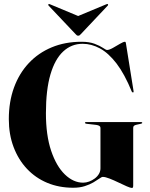

<svg xmlns="http://www.w3.org/2000/svg" viewBox="-20 -916 742 947"><path d="M637 -2Q637 6 635.5 8.5Q634 11 630.5 11Q623.5 11 605.2 3Q587 -5 564.2 -16Q541.5 -27 520.5 -35.2Q499.5 -43.5 487 -43.5Q481.5 -43.5 470 -35.2Q458.5 -27 440.8 -16.5Q423 -6 398.2 2Q373.5 10 341 10Q271 10 213 -14.2Q155 -38.5 112.8 -83.5Q70.5 -128.5 47 -190.8Q23.5 -253 23.5 -328.5Q23.5 -414 49 -484Q74.5 -554 121.8 -604.5Q169 -655 235 -682.5Q301 -710 382 -710Q420.5 -710 446.8 -700Q473 -690 488 -679.8Q503 -669.5 508 -669.5Q518.5 -669.5 536.5 -679.5Q554.5 -689.5 571.5 -699.8Q588.5 -710 596.5 -710Q598 -710 599.2 -708.2Q600.5 -706.5 601.5 -699.5L638.5 -468.5Q639.5 -464.5 639 -462.8Q638.5 -461 637 -460Q635.5 -459.5 633.8 -460.2Q632 -461 630 -464Q594.5 -551 554.8 -602.8Q515 -654.5 473 -677.2Q431 -700 387.5 -700Q332.5 -700 291.8 -662.2Q251 -624.5 228.8 -548.8Q206.5 -473 206.5 -357.5Q206.5 -249 232.2 -172.5Q258 -96 300 -55.5Q342 -15 390 -15Q404.5 -15 419.5 -20.5Q434.5 -26 447.2 -35.5Q460 -45 467.8 -58Q475.5 -71 475.5 -85.5V-285.5Q475.5 -291.5 470.2 -295Q465 -298.5 454.5 -300L406.5 -305.5Q402.5 -306.5 400.8 -307.5Q399 -308.5 399 -310.5Q399 -312 400.5 -313Q402 -314 405 -314H675.5Q678.5 -314 680 -313Q681.5 -312 681.5 -310.5Q681.5 -308.5 680 -307.5Q678.5 -306.5 674.5 -305.5L650 -300Q643.5 -298 640.2 -294.8Q637 -291.5 637 -285.5ZM404 -821 227.5 -894.5Q221.5 -897.5 219.5 -895.5Q218 -894.5 218 -892.5Q218 -890.5 220 -888L353 -747.5Q356.5 -743.5 359 -741.8Q361.5 -740 365.5 -740Q370 -740 372.5 -741.8Q375 -743.5 378.5 -747.5L511 -888Q513.5 -890.5 513.2 -892.5Q513 -894.5 512 -895.5Q509.5 -897.5 503.5 -894.5L327 -821Z"/></svg>

Font: Fraunces 120pt
Style: Bold
Weight: 700
Version: Version 1.000;[b76b70a41]